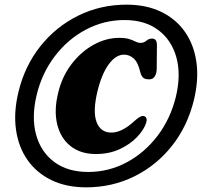

<svg xmlns="http://www.w3.org/2000/svg" viewBox="-20 -761 866 824"><path d="M350 43Q265 43 201.2 12.2Q137.5 -18.5 98.5 -73.8Q59.5 -129 48.8 -203.5Q38 -278 59 -365.5Q86 -478 153.2 -562.5Q220.5 -647 316 -694Q411.5 -741 523 -741Q607.5 -741 671 -710.5Q734.5 -680 773.2 -625Q812 -570 822.8 -495.5Q833.5 -421 812.5 -333Q785 -219.5 718 -135Q651 -50.5 556 -3.8Q461 43 350 43ZM358.5 -23Q447 -23 524.2 -64.5Q601.5 -106 656.8 -179Q712 -252 735 -346.5Q757.5 -441.5 736.8 -515.5Q716 -589.5 659 -632.2Q602 -675 514.5 -675Q425.5 -675 347.8 -633.5Q270 -592 214.8 -519.2Q159.5 -446.5 137 -352Q114.5 -257 135 -182.8Q155.5 -108.5 213 -65.8Q270.5 -23 358.5 -23ZM607.5 -234.5Q598 -204.5 568.8 -173.5Q539.5 -142.5 494.2 -121.2Q449 -100 392 -100Q325.5 -100 282.8 -134Q240 -168 225.5 -227.5Q211 -287 229.5 -362Q246 -432 286.5 -485.2Q327 -538.5 381 -568.5Q435 -598.5 491.5 -598.5Q519.5 -598.5 535.8 -593Q552 -587.5 562.2 -582.2Q572.5 -577 583.5 -577Q597.5 -577 608.2 -586.2Q619 -595.5 633 -595.5Q654.5 -595.5 653.5 -564L652.5 -462.5Q651.5 -444 643.5 -432Q635.5 -420 619 -420.5Q602 -420.5 594 -428Q586 -435.5 582 -451.5Q572.5 -493 554 -509.8Q535.5 -526.5 512.5 -526.5Q477 -526.5 446.5 -484.8Q416 -443 398 -368Q377.5 -282 394.5 -237Q411.5 -192 458.5 -192Q504 -192 559 -243.5Q585.5 -267.5 599 -262.5Q614 -256.5 607.5 -234.5Z"/></svg>

Font: Fraunces 144pt SuperSoft
Style: Bold Italic
Weight: 700
Italic angle: -16°
Version: Version 1.000;[0bf87f6ff]